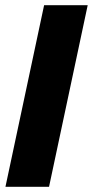

<svg xmlns="http://www.w3.org/2000/svg" viewBox="-20 -720 358 740"><path d="M1 0 150 -700H318L169 0Z"/></svg>

Font: Red Hat Display Black
Style: Italic
Weight: 900
Italic angle: -12°
Designer: Pentagram / MCKL
Foundry: Pentagram / MCKL
Version: Version 1.003; Red Hat Display Black Italic